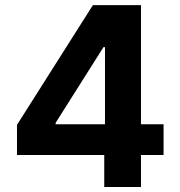

<svg xmlns="http://www.w3.org/2000/svg" viewBox="-20 -748 718 768"><path d="M47.9 -127.9V-248.5L351.6 -727.5H543.9V-251H634.3V-127.9H543.9V0H397V-127.9ZM202.6 -251H399.9V-559.6H394L202.6 -256.8Z"/></svg>

Font: Konkhmer Sleokchher
Style: Regular
Weight: 400
Designer: Suon May Sophanith
Version: Version 1.000; ttfautohint (v1.8.4.7-5d5b);gftools[0.9.23]